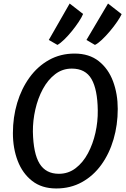

<svg xmlns="http://www.w3.org/2000/svg" viewBox="-20 -1058 714 1086"><path d="M298 8Q216.5 8 162 -34.5Q107.5 -77 80.2 -148Q53 -219 53 -305Q53 -395 77.2 -476Q101.5 -557 147.2 -620Q193 -683 257.5 -719Q322 -755 402 -755Q484.5 -755 538.8 -712Q593 -669 619.5 -597.8Q646 -526.5 646 -442Q646 -351.5 622.2 -270.2Q598.5 -189 553.2 -126.2Q508 -63.5 443.5 -27.8Q379 8 298 8ZM313 -75Q366.5 -75 408 -106.8Q449.5 -138.5 477.5 -191Q505.5 -243.5 519.8 -307Q534 -370.5 533 -434Q531.5 -552 497.5 -611Q463.5 -670 386 -670Q333 -670 291.8 -638.2Q250.5 -606.5 222.2 -554Q194 -501.5 179.8 -438.5Q165.5 -375.5 166 -313Q168.5 -189.5 204 -132.2Q239.5 -75 313 -75ZM517 -804 469 -832 591 -1038 668 -978Q660.5 -961 642.5 -934.8Q624.5 -908.5 601.5 -881.2Q578.5 -854 556 -832.8Q533.5 -811.5 517 -804ZM305 -804 256 -832 374 -1038 450 -979Q442.5 -960.5 425.5 -934.8Q408.5 -909 387 -882.5Q365.5 -856 343.8 -834.8Q322 -813.5 305 -804Z"/></svg>

Font: Merriweather Sans Italic
Style: Regular
Weight: 400
Italic angle: -7.5°
Designer: Eben Sorkin
Foundry: Eben Sorkin
Version: Version 1.008; ttfautohint (v1.7.19-72a1) -l 8 -r 50 -G 200 